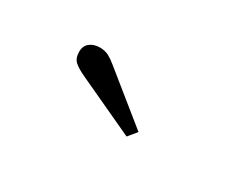

<svg xmlns="http://www.w3.org/2000/svg" viewBox="-31 -825 356 283"><g transform="rotate(30 147.0 -683.0)"><path d="M184 -636 86 -681.5Q74 -687 67.5 -692.5Q61 -698 61 -709.5Q61 -719.5 67.8 -724.8Q74.5 -730 84.5 -730Q93.5 -730 100 -726.5Q106.5 -723 113 -717.5L196 -650.5Z"/></g></svg>

Font: Imbue Thin 10pt ExtraLight
Style: Regular
Weight: 250
Version: Version 1.102